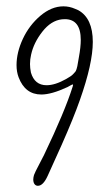

<svg xmlns="http://www.w3.org/2000/svg" viewBox="-20 -645 313 606"><path d="M77.6 -416Q89.4 -376 127 -376Q153.8 -376 188.5 -395.5Q196.8 -400.4 202.1 -403.8Q207.5 -407.2 211.7 -411.9Q215.8 -416.5 217.8 -418.7Q219.7 -420.9 221.7 -427.2Q223.6 -433.6 224.1 -436.3Q224.6 -439 226.3 -449Q228 -459 229 -464.4Q234.9 -496.6 234.9 -519Q234.9 -584.5 184.6 -584.5Q178.7 -584.5 175.3 -584Q141.1 -580.1 113.8 -545.2Q86.4 -510.3 78.1 -472.2Q74.7 -458 74.7 -442.9Q74.7 -430.7 77.6 -416ZM130.4 -89.8Q116.2 -58.6 99.6 -58.6Q92.8 -58.6 88.9 -64Q85 -69.3 85 -78.6Q85 -84.5 87.4 -92.8Q90.3 -101.1 103.8 -126.5Q117.2 -151.9 119.1 -156.2Q184.6 -293 209.5 -372.1Q211.4 -377.9 210 -378.4Q208.5 -378.9 202.6 -375.5Q196.8 -372.1 192.9 -370.1Q142.6 -346.7 110.4 -346.7Q59.1 -346.7 38.6 -401.4Q32.2 -418.5 32.2 -439.5Q32.2 -479.5 52.2 -522.5Q72.3 -565.4 107.4 -595.2Q142.6 -625 180.2 -625Q199.2 -625 216.8 -617.2L227.1 -612.8Q272.9 -587.4 272.9 -512.7Q272.9 -444.8 232.4 -330.1Q212.4 -272.9 174.3 -187Q169.9 -176.8 130.4 -89.8Z"/></svg>

Font: Sintesa 2
Style: 2
Weight: 400
Version: Version 001.000